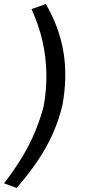

<svg xmlns="http://www.w3.org/2000/svg" viewBox="-45 -738 435 950"><path d="M37 192 -25 169Q28 101 66 37Q104 -27 129.5 -89Q155 -151 171 -212Q186 -295 184.5 -375.5Q183 -456 165 -535Q147 -614 111 -693L182 -718Q250 -600 269.5 -477.5Q289 -355 264 -218Q247 -147 218 -80.5Q189 -14 144.5 53Q100 120 37 192Z"/></svg>

Font: Nunito Sans 7pt SemiExpanded
Style: Italic
Weight: 400
Width: 6
Italic angle: -9°
Designer: Vernon Adams
Foundry: Vernon Adams
Version: Version 3.101;gftools[0.9.27]